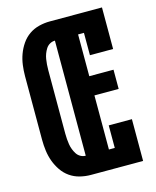

<svg xmlns="http://www.w3.org/2000/svg" viewBox="-111 -812 722 888"><g transform="rotate(-15 250.0 -367.5)"><path d="M213 0Q187 0 161 -6.5Q135 -13 113.5 -28Q92 -43 77 -65Q62 -87 53 -111.5Q44 -136 40.5 -162.5Q37 -189 37 -215V-520Q37 -546 40.5 -572.5Q44 -599 53 -623.5Q62 -648 77 -670Q92 -692 113.5 -707Q135 -722 161 -728.5Q187 -735 213 -735H463V-536H352V-643H324V-443H440V-351H324V-92H352V-200H463V0ZM213 -92V-643Q200 -643 188.5 -636.5Q177 -630 170 -619Q163 -608 158.5 -596Q154 -584 152 -571.5Q150 -559 149 -546Q148 -533 148 -520V-215Q148 -202 149 -189Q150 -176 152 -163.5Q154 -151 158.5 -139Q163 -127 170 -116Q177 -105 188.5 -98.5Q200 -92 213 -92Z"/></g></svg>

Font: Iosevka Slab Heavy
Style: Regular
Weight: 900
Monospace: yes
Designer: Belleve Invis
Foundry: Belleve Invis
Version: Version 11.1.0; ttfautohint (v1.8.3)